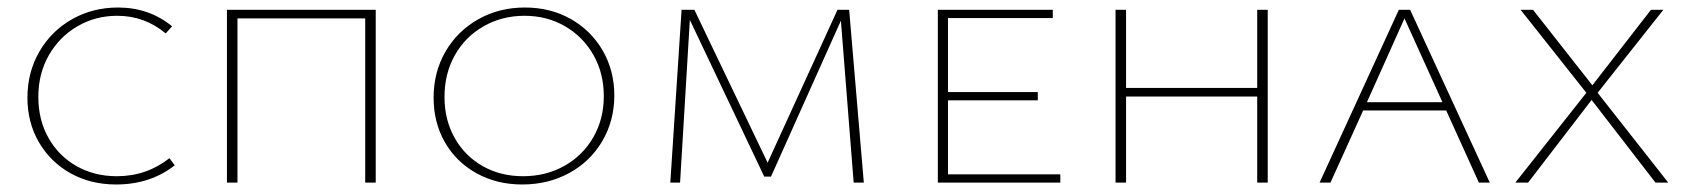

<svg xmlns="http://www.w3.org/2000/svg" viewBox="-20 -486 4490 511"><path d="M53 -226Q53 -294 85 -349Q117 -404 172 -435Q227 -466 294 -466Q377 -466 438 -416L421 -397Q365 -444 292 -444Q234 -444 186 -416Q138 -388 110 -339Q82 -290 82 -228Q82 -167 109 -119Q136 -71 183.5 -44Q231 -17 291 -17Q370 -17 431 -65L445 -46Q380 5 289 5Q221 5 167.5 -25Q114 -55 83.5 -107.5Q53 -160 53 -226Z M980 0H952V-437H612V0H584V-460H980Z M1134 -226Q1134 -294 1165.5 -348.5Q1197 -403 1252.5 -434.5Q1308 -466 1377 -466Q1445 -466 1499 -435.5Q1553 -405 1584 -351.5Q1615 -298 1615 -232Q1615 -165 1583 -110.5Q1551 -56 1495 -25.5Q1439 5 1370 5Q1302 5 1248 -25Q1194 -55 1164 -107.5Q1134 -160 1134 -226ZM1587 -230Q1587 -291 1559.5 -339.5Q1532 -388 1484 -416Q1436 -444 1376 -444Q1316 -444 1267 -416Q1218 -388 1190.5 -339Q1163 -290 1163 -228Q1163 -167 1190 -119Q1217 -71 1264.5 -44Q1312 -17 1372 -17Q1433 -17 1482 -44.5Q1531 -72 1559 -120.5Q1587 -169 1587 -230Z M2252 0 2218 -431 2032 -16H2014L1816 -433L1790 0H1764L1794 -460H1828L2023 -53L2209 -460H2240L2279 0Z M2802 -22V0H2476V-460H2782V-438H2503V-241H2742V-219H2503V-22Z M3354 -460V0H3326V-229H2977V0H2949V-460H2977V-252H3326V-460Z M3829 -192H3608L3521 0H3492L3703 -460H3733L3945 0H3916ZM3819 -214 3718 -437 3618 -214Z M4202 -239 4027 -460H4060L4218 -259L4374 -460H4407L4232 -239L4420 0H4386L4216 -220L4047 0H4013Z"/></svg>

Font: Ysabeau SC Extralight
Style: Regular
Weight: 200
Designer: Christian Thalmann (Catharsis Fonts)
Version: Version 0.003